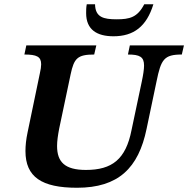

<svg xmlns="http://www.w3.org/2000/svg" viewBox="-20 -871 887 905"><path d="M343 14C538 14 633 -79 671 -264L718 -488C739 -591 753 -614 837 -614L847 -657H592L583 -614C639 -614 659 -603 659 -562C659 -544 655 -518 648 -485L600 -258C573 -120 508 -70 385 -70C286 -70 249 -107 249 -183C249 -206 253 -234 259 -265L313 -521C329 -596 345 -614 424 -614L434 -657H104L95 -614C153 -614 174 -604 174 -568C174 -557 172 -543 168 -526L110 -247C103 -214 100 -185 100 -159C100 -37 176 14 343 14ZM515 -700C610 -700 671 -746 703 -851H660C628 -789 591 -780 530 -780C469 -780 429 -789 428 -851H389C386 -836 386 -822 386 -809C386 -731 437 -700 515 -700Z"/></svg>

Font: STIX Two Text
Style: Bold Italic
Weight: 700
Italic angle: -12°
Designer: Ross Mills, John Hudson & Paul Hanslow, Tiro Typeworks Ltd; with prior portions MicroPress Inc. and Coen Hoffman, Elsevi
Foundry: Tiro Typeworks Ltd
Version: Version 2.13 b171